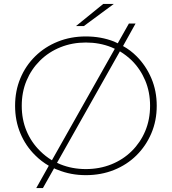

<svg xmlns="http://www.w3.org/2000/svg" viewBox="-20 -890 877 980"><path d="M418 4Q341 4 275 -23Q265 -26 256 -31L199 70H165L229 -44Q191 -66 160 -97Q111 -145 84 -209.5Q57 -274 57 -350Q57 -426 84 -490.5Q111 -555 160 -603Q209 -651 275 -677.5Q341 -704 418 -704Q496 -704 562 -678Q572 -674 581 -669L638 -770H672L608 -655Q646 -634 677 -603Q725 -555 752.5 -490.5Q780 -426 780 -350Q780 -274 752.5 -209.5Q725 -145 676.5 -97Q628 -49 562 -22.5Q496 4 418 4ZM418 -27Q488 -27 548 -51Q608 -75 652.5 -119Q697 -163 721.5 -221.5Q746 -280 746 -350Q746 -420 721.5 -478.5Q697 -537 653 -581Q625 -608 592 -628L271 -59Q280 -55 289 -51Q349 -27 418 -27ZM245 -72 566 -641Q557 -645 548 -649Q488 -673 418 -673Q349 -673 289 -649Q229 -625 184.5 -581Q140 -537 115.5 -478.5Q91 -420 91 -350Q91 -280 115.5 -221.5Q140 -163 185 -119Q212 -92 245 -72ZM368 -757 507 -870H561L408 -757Z"/></svg>

Font: Montserrat Thin ExtraLight
Style: Regular
Weight: 250
Version: Version 9.000